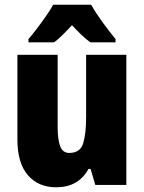

<svg xmlns="http://www.w3.org/2000/svg" viewBox="-20 -837 611 816"><path d="M517 -604V-51H385L365 -119H356Q313 -41 219 -41Q143 -41 98.5 -92.5Q54 -144 54 -244V-604H225V-299Q225 -243 236 -215Q247 -187 274 -187Q321 -187 333.5 -228Q346 -269 346 -340V-604ZM367 -817Q386 -784 414 -745Q442 -706 471 -671V-657H364Q346 -670 327 -688Q308 -706 286 -730Q263 -705 244.5 -687Q226 -669 210 -657H101V-671Q116 -688 136.5 -715Q157 -742 176.5 -770Q196 -798 206 -817Z"/></svg>

Font: Noto Sans Tamil UI Condensed Black
Style: Regular
Weight: 900
Width: 3
Designer: Jelle Bosma - Monotype Design Team
Foundry: Monotype Imaging Inc.
Version: Version 2.004; ttfautohint (v1.8.4.7-5d5b)